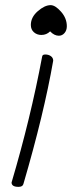

<svg xmlns="http://www.w3.org/2000/svg" viewBox="-20 -403 305 747"><path d="M71 313Q68 324 52 324Q25 324 25 307Q99 57 144 -183Q145 -191 156 -191Q169 -191 178 -184.5Q187 -178 187 -167Q151 40 71 313ZM175 -281Q161 -267 141 -267Q124 -267 112 -277.5Q100 -288 100 -306Q100 -336 127 -359.5Q154 -383 177 -383Q195 -383 217.5 -357.5Q240 -332 240 -301Q240 -285 231 -274.5Q222 -264 209 -264Q191 -264 175 -281Z"/></svg>

Font: Bonbon
Style: Regular
Weight: 400
Designer: Ksenia Erulevich
Foundry: Cyreal (www.cyreal.org)
Version: Version 1.001